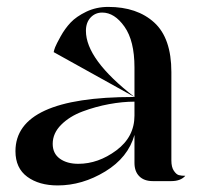

<svg xmlns="http://www.w3.org/2000/svg" viewBox="-20 -532 589 564"><path d="M375 -192.4Q375 -192.4 375 -233.4Q339.8 -233.4 300.3 -226.1Q260.7 -218.8 222.7 -204.6Q184.6 -190.4 159.7 -165.5Q134.8 -140.6 134.8 -109.4Q134.8 -81.1 155.8 -65.9Q176.8 -50.8 210 -50.8Q268.6 -50.8 321.8 -90.3Q375 -129.9 375 -192.4ZM375 -334Q375 -412.1 345.7 -453.6Q316.4 -495.1 280.3 -495.1Q259.8 -495.1 246.1 -480.5Q232.4 -465.8 232.4 -441.4Q232.4 -357.4 375 -247.1L137.7 -378.9Q138.7 -384.8 142.1 -393.6Q145.5 -402.3 158.2 -425.3Q170.9 -448.2 187.5 -465.8Q204.1 -483.4 233.4 -497.6Q262.7 -511.7 297.9 -511.7Q382.8 -511.7 433.1 -465.8Q483.4 -419.9 483.4 -320.3V-60.5Q483.4 -41 490.7 -30.3Q498 -19.5 505.4 -17.6Q512.7 -15.6 524.4 -15.6Q510.7 0 483.4 0H428.7Q403.3 0 389.2 -14.2Q375 -28.3 375 -53.7V-135.7Q356.4 -69.3 289.1 -28.3Q221.7 12.7 149.4 12.7Q94.7 12.7 60.1 -12.7Q25.4 -38.1 25.4 -87.9Q25.4 -247.1 372.1 -247.1H375Z"/></svg>

Font: Olivea
Style: LigaturesFont
Weight: 400
Designer: Achmad Aprilia Pratama
Version: Version 001.000